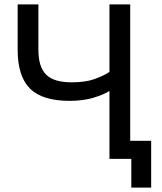

<svg xmlns="http://www.w3.org/2000/svg" viewBox="-20 -720 735 870"><path d="M575 0V130H665V-82H570V-700H476V-394Q450 -377 409 -362Q368 -347 305 -347Q265 -347 236 -355.5Q207 -364 189 -382Q171 -400 162.5 -428Q154 -456 154 -495V-700H60V-495Q60 -374 116 -318.5Q172 -263 295 -263Q356 -263 403 -277Q450 -291 476 -308V0Z"/></svg>

Font: Golos Text VF
Style: Regular
Weight: 400
Designer: A.Korolkova, Vitaly Kuzmin
Foundry: ParaType Ltd
Version: Version 2.005